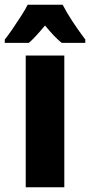

<svg xmlns="http://www.w3.org/2000/svg" viewBox="-57 -852 378 806"><path d="M213 -66H51V-619H213ZM206 -832Q240 -767 301 -686V-672H202Q172 -696 132 -745Q88 -692 64 -672H-37V-686Q-23 -703 -4 -731Q15 -759 33 -787Q51 -815 59 -832Z"/></svg>

Font: Noto Sans Malayalam UI ExtraCondensed Black
Style: Regular
Weight: 900
Width: 2
Designer: Jelle Bosma - Monotype Design Team
Foundry: Monotype Imaging Inc.
Version: Version 2.104; ttfautohint (v1.8.4.7-5d5b)